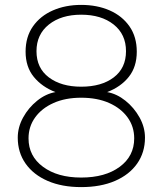

<svg xmlns="http://www.w3.org/2000/svg" viewBox="-20 -753 664 784"><path d="M311.5 -733Q376.5 -733 427.8 -710.5Q479 -688 508.8 -645.2Q538.5 -602.5 538.5 -542Q538.5 -480 505.8 -439Q473 -398 417.5 -377Q457 -370 492.2 -341.8Q527.5 -313.5 549.8 -273.5Q572 -233.5 572 -191Q572 -130.5 540 -85Q508 -39.5 449.5 -14.2Q391 11 311.5 11Q233 11 174.8 -14.2Q116.5 -39.5 84.5 -85Q52.5 -130.5 52.5 -191Q52.5 -233.5 74.5 -273.5Q96.5 -313.5 131.8 -341.8Q167 -370 206.5 -377Q151.5 -398 118 -439Q84.5 -480 84.5 -542Q84.5 -602.5 114.5 -645.2Q144.5 -688 196 -710.5Q247.5 -733 311.5 -733ZM311.5 -399Q394.5 -399 444.5 -437Q494.5 -475 494.5 -544Q494.5 -613 444 -653Q393.5 -693 311.5 -693Q230 -693 179.5 -652.8Q129 -612.5 129 -544Q129 -475 179.5 -437Q230 -399 311.5 -399ZM311.5 -28Q409.5 -28 468.8 -71.8Q528 -115.5 528 -188Q528 -236 501 -273.5Q474 -311 425.5 -332.5Q377 -354 311.5 -354Q247 -354 198.8 -332.5Q150.5 -311 123.5 -273.5Q96.5 -236 96.5 -188Q96.5 -115.5 155.8 -71.8Q215 -28 311.5 -28Z"/></svg>

Font: Public Sans Thin
Style: Regular
Weight: 100
Designer: The Public Sans project authors (U.S. Web Design System). Libre Franklin designed by Pablo Impallari and Rodrigo Fuenzal
Version: Version 1.008